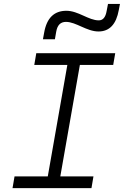

<svg xmlns="http://www.w3.org/2000/svg" viewBox="-20 -967 637 987"><path d="M44.4 0H450.2L460.4 -60.1H290L390.6 -633.3H562L572.3 -693.4H166.5L156.2 -633.3H326.2L225.6 -60.1H54.7ZM200.7 -765.1H262.2L269 -804.2C274.9 -838.4 291.5 -854.5 319.3 -854.5C370.6 -854.5 425.8 -805.2 486.3 -805.2C543 -805.2 577.6 -842.3 590.8 -916L596.7 -946.8H535.2L528.3 -911.1C522.9 -878.4 509.3 -862.3 487.8 -862.3C435.5 -862.3 382.3 -911.6 321.3 -911.6C258.3 -911.6 220.2 -874.5 207 -799.3Z"/></svg>

Font: Cascadia Code NF Light
Style: Italic
Weight: 300
Italic angle: -10°
Monospace: yes
Designer: Aaron Bell
Foundry: Saja Typeworks
Version: Version 2404.023